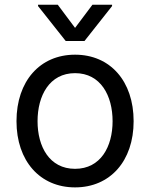

<svg xmlns="http://www.w3.org/2000/svg" viewBox="-20 -785 638 816"><path d="M299 11.4C448.2 11.4 547.9 -100.9 547.9 -269.9C547.9 -440.3 448.2 -552.6 299 -552.6C149.9 -552.6 50.1 -440.3 50.1 -269.9C50.1 -100.9 149.9 11.4 299 11.4ZM139.6 -269.9C139.6 -378.2 190 -474.1 299 -474.1C408 -474.1 458.5 -378.2 458.5 -269.9C458.5 -161.9 408 -67.5 299 -67.5C190 -67.5 139.6 -161.9 139.6 -269.9ZM141.7 -759.2 259.2 -610.8H339.1L456.3 -759.2V-764.9H372.9L299 -666.5L225.5 -764.9H141.7Z"/></svg>

Font: Margiela Sans Text
Style: Regular
Weight: 400
Designer: Stefan Endress, Andreas Faust
Version: Version 1.100;FEAKit 1.0